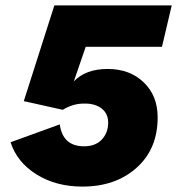

<svg xmlns="http://www.w3.org/2000/svg" viewBox="-20 -680 655 710"><path d="M285 10Q187 10 115 -35Q43 -80 19 -154L201 -220Q212 -139 291 -139Q333 -139 356.5 -164Q380 -189 380 -227Q380 -260 355.5 -279Q331 -298 290 -297Q250 -297 212 -274L68 -306L181 -660H615L579 -507H297L253 -379Q297 -425 378 -425Q460 -425 511.5 -375.5Q563 -326 563 -246Q563 -129 485 -59.5Q407 10 285 10Z"/></svg>

Font: Elaine Sans ExtraBold
Style: Italic
Weight: 800
Italic angle: -13°
Designer: Wei Huang
Foundry: Wei Huang
Version: Version 2.001;December 24, 2019;FontCreator 12.0.0.2547 64-b